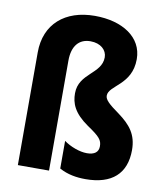

<svg xmlns="http://www.w3.org/2000/svg" viewBox="-86 -929 785 916"><g transform="rotate(10 306.5 -470.5)"><path d="M532 -689C532 -795 434 -858 300 -858C156 -858 61 -777 61 -639V-93H212V-626C212 -697 245 -735 300 -735C350 -735 380 -706 380 -671C380 -590 270 -576 270 -478C270 -430 286 -385 358 -335C419 -294 431 -279 431 -249C431 -221 412 -206 375 -206C340 -206 294 -223 263 -246V-112C303 -90 346 -83 390 -83C518 -83 585 -144 585 -258C585 -333 551 -375 491 -419C442 -454 421 -473 421 -493C421 -544 532 -563 532 -689Z"/></g></svg>

Font: Noto Sans Kannada UI Condensed ExtraBold
Style: Regular
Weight: 800
Width: 3
Designer: Jelle Bosma - Monotype Design Team
Foundry: Monotype Imaging Inc.
Version: Version 2.005